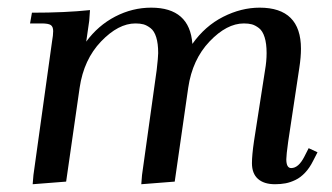

<svg xmlns="http://www.w3.org/2000/svg" viewBox="-20 -472 864 499"><path d="M58.1 -411.1 63 -439Q150.4 -439 213.9 -445.8L211.9 -418L204.1 -363.8Q234.9 -405.8 279.5 -429Q324.2 -452.1 373 -452.1Q473.1 -452.1 480 -357.9Q512.7 -404.3 559.8 -428.2Q606.9 -452.1 654.8 -452.1Q762.2 -452.1 762.2 -345.2Q762.2 -323.2 757.8 -294.9L729 -104Q724.1 -68.8 724.1 -58.1Q724.1 -35.2 736.8 -35.2Q755.9 -35.2 771 -64.9L782.2 -86.9L805.2 -76.2L793.9 -54.2Q784.7 -35.6 772.9 -23.2Q761.2 -10.7 748 -4.4Q734.9 2 722.2 4.4Q709.5 6.8 694.8 6.8Q666 6.8 650.4 -7.1Q634.8 -21 634.8 -47.9Q634.8 -68.4 640.1 -105L668.9 -290Q672.9 -313 672.9 -334Q672.9 -358.9 667.7 -375.2Q662.6 -391.6 653.1 -398.9Q643.6 -406.2 634.8 -408.7Q626 -411.1 613.8 -411.1Q569.3 -411.1 524.7 -364.3Q480 -317.4 469.2 -244.1L434.1 0L347.2 6.8L349.1 -17.1L387.2 -290Q391.1 -324.2 391.1 -334Q391.1 -358.9 386 -375.2Q380.9 -391.6 371.3 -398.9Q361.8 -406.2 353 -408.7Q344.2 -411.1 332 -411.1Q287.6 -411.1 242.7 -364.3Q197.8 -317.4 187 -244.1L151.9 0L64.9 6.8L66.9 -17.1L115.2 -363.8Q118.2 -380.9 118.2 -391.1Q118.2 -402.8 111.8 -407Q105.5 -411.1 87.9 -411.1Z"/></svg>

Font: Dihjauti
Style: Bold Italic
Weight: 700
Italic angle: -9°
Designer: T. Christopher White
Version: Version 3.0.0